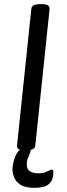

<svg xmlns="http://www.w3.org/2000/svg" viewBox="-20 -722 322 925"><path d="M181 -702Q196 -702 204 -699.5Q212 -697 215.5 -692Q219 -687 219 -680L150 -20Q147 2 108 2H100Q85 2 76.5 -0.5Q68 -3 65 -8Q62 -13 62 -20L131 -680Q133 -702 173 -702ZM112 -14Q128 -14 128 -2Q128 10 118.5 29.5Q109 49 109 70Q109 90 119 99Q129 108 142.5 110.5Q156 113 167 113Q190 113 207 104Q224 95 231 95Q237 95 237 108Q237 140 223.5 156.5Q210 173 189.5 178Q169 183 148 183Q101 183 78 167.5Q55 152 47.5 131Q40 110 40 94Q40 85 43 67.5Q46 50 54 31Q62 12 76 -1Q90 -14 112 -14Z"/></svg>

Font: Asap VF Beta
Style: Italic
Weight: 400
Italic angle: -6°
Designer: Pablo Cosgaya
Foundry: Pablo Cosgaya
Version: Version 1.007